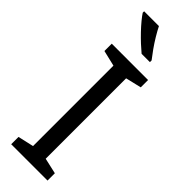

<svg xmlns="http://www.w3.org/2000/svg" viewBox="-312 -954 964 964"><g transform="rotate(45 169.5 -472.0)"><path d="M298 0H40V-52L124 -71V-642L40 -662V-714H298V-662L214 -642V-71L298 -52ZM145 -944Q156 -922 172.5 -894.5Q189 -867 207.5 -841Q226 -815 241 -796V-784H182Q165 -798 144 -817.5Q123 -837 102.5 -858.5Q82 -880 65.5 -900Q49 -920 40 -934V-944Z"/></g></svg>

Font: Noto Sans Kannada
Style: Regular
Weight: 400
Designer: Jelle Bosma - Monotype Design Team
Foundry: Monotype Imaging Inc.
Version: Version 2.003